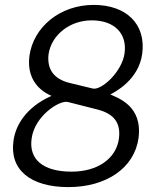

<svg xmlns="http://www.w3.org/2000/svg" viewBox="-20 -753 639 783"><path d="M362 -733C224 -733 116 -642 100 -525C85 -409 170 -371 190 -362C86 -316 43 -241 35 -179C18 -60 105 10 259 10C414 10 528 -68 545 -190C562 -323 460 -353 430 -368C448 -377 546 -427 560 -534C576 -653 497 -733 362 -733ZM354 -670C448 -670 499 -615 488 -536C478 -460 393 -383 358 -392L263 -415C199 -431 171 -471 178 -532C190 -611 265 -670 354 -670ZM272 -53C154 -53 97 -104 109 -188C121 -280 223 -346 257 -337L379 -306C447 -288 473 -250 465 -188C454 -106 378 -53 272 -53Z"/></svg>

Font: United Sans Light
Style: Italic
Weight: 300
Italic angle: -8°
Designer: Pablo Impallari, Rodrigo Fuenzalida (Modified by Dan O. Williams)
Version: Version 1.000;PS 001.000;hotconv 1.0.88;makeotf.lib2.5.64775